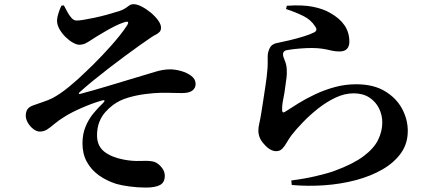

<svg xmlns="http://www.w3.org/2000/svg" viewBox="-20 -810 2040 893"><path d="M333.2 -714.7Q322.7 -715.4 312.6 -726.6Q302.5 -737.8 293.6 -754.1Q284.8 -770.4 277 -785L265.6 -783.6Q258.8 -770 252.2 -749.7Q245.6 -729.4 245.2 -715.6Q245 -695.3 256.2 -675.2Q267.4 -655.2 284.5 -638.3Q301.6 -621.5 319.1 -611.7Q336.5 -601.9 348.2 -601.9Q363.6 -601.9 375.7 -607.5Q387.8 -613.1 399.8 -621.2Q411.8 -629.3 426.3 -638.3Q443.3 -648.5 466.2 -662.1Q489.2 -675.7 513.3 -687.9Q537.4 -700 554.9 -705.3Q571.2 -711.6 575.1 -707.6Q579.1 -703.5 569 -689Q556.2 -669.2 538 -646.3Q519.8 -623.4 499 -599.9Q478.2 -576.4 457.2 -554.3Q436.2 -532.2 417.1 -513.1Q398.1 -494.1 383.9 -480.9Q341.8 -439.5 300.1 -405.6Q258.5 -371.8 224.1 -353.7Q204.3 -343.7 177.3 -334.9Q150.3 -326 132.8 -319.3Q114.5 -312.4 107.2 -301Q99.8 -289.6 99.8 -271.6Q99.8 -256 109.7 -238.9Q119.6 -221.9 134.9 -210Q150.2 -198.1 165.2 -198.1Q184.1 -198.1 198.8 -207.5Q213.5 -216.9 232.6 -233.3Q251.6 -249.7 282.6 -268.6Q313.8 -288.1 362.1 -309.1Q410.3 -330.1 453.2 -342.3Q464.4 -345.8 465.9 -342.2Q467.4 -338.6 459 -330.4Q437.6 -310.4 415.4 -283.8Q393.2 -257.3 378.4 -222.3Q363.6 -187.4 363.6 -142.8Q363.6 -94.4 383.8 -57.4Q404.1 -20.4 439.8 5.3Q475.6 30.9 520.9 45.3Q545.3 52.3 583.4 57.4Q621.5 62.4 658.5 62.4Q701.4 62.4 723.9 50.6Q746.5 38.8 746.5 7.1Q746.5 -15.5 728.1 -35.8Q709.6 -56 689.2 -59.4Q666.6 -63.2 631.1 -61.5Q595.6 -59.9 554.9 -67.8Q498.9 -78.3 465.3 -104.5Q431.6 -130.8 431.3 -179.4Q431.3 -215.7 441.8 -242.2Q452.3 -268.8 469.6 -288.3Q486.9 -307.9 506.8 -322.5Q536 -344.1 576 -355.9Q616.1 -367.7 656.7 -372.7Q697.3 -377.7 726 -378.3Q755.4 -378.8 781.5 -377.9Q807.6 -377.1 826.3 -377.1Q859.6 -377.1 874.7 -388.8Q889.8 -400.5 889.8 -419.2Q889.8 -442.1 869.7 -457Q849.7 -472 822.2 -479.7Q794.7 -487.4 771.1 -487.4Q737.6 -487.4 699.7 -475.4Q661.8 -463.5 607.8 -447.8Q582.8 -440.6 549 -430.1Q515.2 -419.6 479.2 -409.1Q443.1 -398.5 410 -388.9Q376.8 -379.2 352.3 -373.1Q348.3 -372.1 346.9 -374.2Q345.6 -376.4 349.3 -380.1Q378.1 -406.4 413.3 -435Q448.6 -463.7 486.2 -492.8Q523.9 -522 560.6 -548.9Q597.3 -575.9 628.9 -598.6Q660.6 -621.3 684.2 -636.9Q693.8 -643.5 704.3 -648.7Q714.9 -654 721.9 -661.3Q728.9 -668.6 728.9 -681.2Q728.9 -696.8 715.4 -715.4Q701.9 -734 681.2 -751.3Q660.4 -768.5 638.9 -779.5Q617.4 -790.5 601.7 -790.5Q589.6 -790.5 581.8 -784.9Q574 -779.4 563.9 -772.2Q553.9 -765 535 -758.5Q506.9 -749.7 476.4 -741.3Q445.8 -733 417.3 -727Q388.8 -721.1 366.9 -717.5Q345 -713.9 333.2 -714.7Z M1310.4 -768 1314 -783.2Q1388.6 -788.3 1437 -778.2Q1485.5 -768.1 1515.6 -749.8Q1559 -725.9 1581.9 -692.8Q1604.9 -659.7 1604.9 -615.9Q1604.9 -594.9 1593.9 -582.8Q1582.9 -570.6 1558.2 -570.6Q1541.4 -570.6 1526.5 -573.8Q1511.6 -577 1495.2 -580.6Q1478.9 -584.1 1456.2 -585.8Q1432.7 -587.4 1405.2 -586.2Q1377.8 -584.9 1354.6 -582.4Q1331.4 -579.9 1318.4 -577.4Q1305.2 -575.9 1300.7 -570.1Q1296.2 -564.4 1296.2 -558.6Q1296.2 -547.2 1304.1 -529.4Q1312.1 -511.5 1313.5 -490Q1315 -468.6 1312.8 -450.3Q1310.6 -431.9 1307 -407.8Q1303.6 -378.4 1297.5 -349.3Q1291.4 -320.2 1292.2 -297.7Q1292.9 -282.1 1305.4 -289.7Q1331.5 -306.9 1367.2 -329Q1402.8 -351.1 1446.1 -371.5Q1489.3 -391.9 1537.4 -405Q1585.5 -418.1 1636.3 -418.1Q1716.6 -418.1 1769.8 -386.2Q1823 -354.4 1849.8 -304.7Q1876.6 -254.9 1876.6 -200.8Q1876.6 -142.3 1845 -97.9Q1813.3 -53.5 1759 -22.1Q1704.6 9.3 1635 27.8Q1565.3 46.2 1488.9 51.7Q1412.5 57.1 1337 50.4L1334.8 29.5Q1393.8 21.9 1448.2 9.4Q1502.5 -3.2 1536.5 -15.6Q1622.8 -47.3 1670.9 -83.5Q1719.1 -119.6 1738.5 -159.4Q1758 -199.2 1758 -240Q1758 -275.6 1742.5 -306.6Q1727.1 -337.5 1697.4 -356.7Q1667.8 -375.9 1624.8 -375.9Q1582.8 -375.9 1540.7 -356Q1498.6 -336 1460.1 -305.7Q1421.7 -275.4 1389.7 -242.2Q1357.6 -209.1 1336.3 -181.8Q1324 -165.1 1314.1 -147.7Q1304.2 -130.3 1293.1 -118.6Q1282 -106.9 1264.8 -106.9Q1236.5 -106.9 1208.2 -139.6Q1194.6 -154.2 1188.1 -169.9Q1181.7 -185.5 1181.7 -202.7Q1181.7 -217.4 1186 -235.9Q1190.4 -254.5 1195 -283.1Q1199 -306.6 1204.4 -343Q1209.9 -379.3 1215.4 -415.9Q1220.9 -452.4 1222.7 -476Q1225.1 -497.8 1225.1 -512.9Q1225 -528.1 1225 -547.4Q1225 -567.3 1234.8 -586.9Q1244.7 -606.4 1271.3 -610.5Q1293.5 -614.9 1327 -622.8Q1360.4 -630.7 1392.9 -640.8Q1425.4 -650.9 1442 -659.8Q1459 -669.2 1445.7 -687.2Q1426.7 -717.7 1391.7 -735.2Q1356.6 -752.8 1310.4 -768Z"/></svg>

Font: Noto Serif SC
Style: Regular
Weight: 200
Designer: Ryoko NISHIZUKA 西塚涼子 (kana & ideographs); Frank Grießhammer (Latin, Greek & Cyrillic); Wenlong ZHANG 张文龙 (bopomofo); San
Foundry: Adobe
Version: Version 2.001;hotconv 1.1.0;makeotfexe 2.6.0